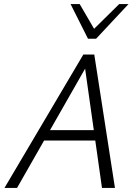

<svg xmlns="http://www.w3.org/2000/svg" viewBox="-20 -927 670 947"><path d="M483 0 395 -622H419L64 0H2L391 -658H445L547 0ZM163 -234 191 -285H467L482 -234ZM414 -736 431 -772 568 -907H614L454 -736ZM414 -736 328 -907H373L451 -773L454 -736Z"/></svg>

Font: Ysabeau Infant Light
Style: Italic
Weight: 300
Italic angle: -12°
Designer: Christian Thalmann (Catharsis Fonts)
Version: Version 2.001;gftools[0.9.30]; featfreeze: ss01,ss02,lnum